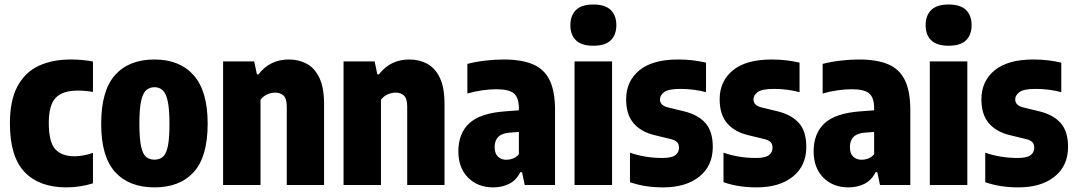

<svg xmlns="http://www.w3.org/2000/svg" viewBox="-20 -821 4772 852"><path d="M274.5 10.5Q154.5 10.5 89.2 -57.5Q24 -125.5 24 -273.5Q24 -374.5 57 -437Q90 -499.5 150.5 -528.2Q211 -557 293.5 -557Q346.5 -557 392.5 -548V-413Q358.5 -419 325 -419Q258 -419 227.2 -387Q196.5 -355 196.5 -276Q196.5 -190.5 225.2 -159Q254 -127.5 311.5 -127.5Q346.5 -127.5 392.5 -142.5V-7.5Q364.5 1.5 334 6Q303.5 10.5 274.5 10.5Z M665.5 10.5Q553 10.5 491 -57.5Q429 -125.5 429 -271Q429 -419.5 490.8 -488.2Q552.5 -557 665.5 -557Q777.5 -557 839.5 -487Q901.5 -417 901.5 -272.5Q901.5 -125.5 839.8 -57.5Q778 10.5 665.5 10.5ZM665.5 -112.5Q687 -112.5 702 -124.5Q717 -136.5 724.5 -170.5Q732 -204.5 732 -270.5Q732 -338.5 724 -373.5Q716 -408.5 701.2 -421.2Q686.5 -434 665.5 -434Q644.5 -434 629.5 -421.5Q614.5 -409 606.5 -374.2Q598.5 -339.5 598.5 -273Q598.5 -206 606 -171.5Q613.5 -137 628.5 -124.8Q643.5 -112.5 665.5 -112.5Z M970 0V-548.5H1108L1120 -491H1127Q1177.5 -557 1262 -557Q1306 -557 1341.2 -538Q1376.5 -519 1397.2 -475.8Q1418 -432.5 1418 -360V0H1252.5V-347.5Q1252.5 -383.5 1238.2 -396.8Q1224 -410 1201 -410Q1183.5 -410 1165.5 -402Q1147.5 -394 1136 -378V0Z M1504.5 0V-548.5H1642.5L1654.5 -491H1661.5Q1712 -557 1796.5 -557Q1840.5 -557 1875.8 -538Q1911 -519 1931.8 -475.8Q1952.5 -432.5 1952.5 -360V0H1787V-347.5Q1787 -383.5 1772.8 -396.8Q1758.5 -410 1735.5 -410Q1718 -410 1700 -402Q1682 -394 1670.5 -378V0Z M2168.5 10.5Q2100 10.5 2057 -32.8Q2014 -76 2014 -149.5Q2014 -229 2062.5 -274Q2111 -319 2222.5 -327L2282.5 -331.5V-340Q2282.5 -387.5 2260.8 -406.2Q2239 -425 2182.5 -425Q2154 -425 2120 -420.2Q2086 -415.5 2054 -406V-537.5Q2090 -547 2133.2 -552Q2176.5 -557 2215 -557Q2294 -557 2344.5 -535.8Q2395 -514.5 2419 -465.2Q2443 -416 2443 -332.5V0H2308.5L2296.5 -57H2289Q2270.5 -20.5 2239 -5Q2207.5 10.5 2168.5 10.5ZM2175 -168.5Q2175 -140 2189.5 -126Q2204 -112 2227.5 -112Q2241 -112 2255.5 -117.2Q2270 -122.5 2282.5 -136.5V-235.5L2242.5 -232.5Q2175 -228 2175 -168.5Z M2529.5 0V-548.5H2696V0ZM2613 -618Q2560.5 -618 2535.8 -642.2Q2511 -666.5 2511 -709.5Q2511 -752 2535.8 -776.5Q2560.5 -801 2613 -801Q2665.5 -801 2690.2 -776.5Q2715 -752 2715 -709.5Q2715 -666.5 2690.2 -642.2Q2665.5 -618 2613 -618Z M2922.5 10.5Q2883 10.5 2846.5 5Q2810 -0.5 2775.5 -12.5V-143.5Q2808 -132 2844.2 -126Q2880.5 -120 2919 -120Q2960 -120 2976.5 -132.2Q2993 -144.5 2993 -165Q2993 -181.5 2984.5 -190.2Q2976 -199 2958 -203.5L2884 -221.5Q2824 -236 2791.2 -274.5Q2758.5 -313 2758.5 -380.5Q2758.5 -460.5 2817 -508.8Q2875.5 -557 2989.5 -557Q3024.5 -557 3055.2 -553.2Q3086 -549.5 3113 -543V-412Q3059 -426.5 2998.5 -426.5Q2946 -426.5 2927.2 -412.2Q2908.5 -398 2908.5 -380Q2908.5 -353.5 2943.5 -344.5L3017.5 -326.5Q3079 -311 3111 -274.2Q3143 -237.5 3143 -169Q3143 -85.5 3083.5 -37.5Q3024 10.5 2922.5 10.5Z M3337.5 10.5Q3298 10.5 3261.5 5Q3225 -0.5 3190.5 -12.5V-143.5Q3223 -132 3259.2 -126Q3295.5 -120 3334 -120Q3375 -120 3391.5 -132.2Q3408 -144.5 3408 -165Q3408 -181.5 3399.5 -190.2Q3391 -199 3373 -203.5L3299 -221.5Q3239 -236 3206.2 -274.5Q3173.5 -313 3173.5 -380.5Q3173.5 -460.5 3232 -508.8Q3290.5 -557 3404.5 -557Q3439.5 -557 3470.2 -553.2Q3501 -549.5 3528 -543V-412Q3474 -426.5 3413.5 -426.5Q3361 -426.5 3342.2 -412.2Q3323.5 -398 3323.5 -380Q3323.5 -353.5 3358.5 -344.5L3432.5 -326.5Q3494 -311 3526 -274.2Q3558 -237.5 3558 -169Q3558 -85.5 3498.5 -37.5Q3439 10.5 3337.5 10.5Z M3745 10.5Q3676.5 10.5 3633.5 -32.8Q3590.5 -76 3590.5 -149.5Q3590.5 -229 3639 -274Q3687.5 -319 3799 -327L3859 -331.5V-340Q3859 -387.5 3837.2 -406.2Q3815.5 -425 3759 -425Q3730.5 -425 3696.5 -420.2Q3662.5 -415.5 3630.5 -406V-537.5Q3666.5 -547 3709.8 -552Q3753 -557 3791.5 -557Q3870.5 -557 3921 -535.8Q3971.5 -514.5 3995.5 -465.2Q4019.5 -416 4019.5 -332.5V0H3885L3873 -57H3865.5Q3847 -20.5 3815.5 -5Q3784 10.5 3745 10.5ZM3751.5 -168.5Q3751.5 -140 3766 -126Q3780.5 -112 3804 -112Q3817.5 -112 3832 -117.2Q3846.5 -122.5 3859 -136.5V-235.5L3819 -232.5Q3751.5 -228 3751.5 -168.5Z M4106 0V-548.5H4272.5V0ZM4189.5 -618Q4137 -618 4112.2 -642.2Q4087.5 -666.5 4087.5 -709.5Q4087.5 -752 4112.2 -776.5Q4137 -801 4189.5 -801Q4242 -801 4266.8 -776.5Q4291.5 -752 4291.5 -709.5Q4291.5 -666.5 4266.8 -642.2Q4242 -618 4189.5 -618Z M4499 10.5Q4459.5 10.5 4423 5Q4386.5 -0.5 4352 -12.5V-143.5Q4384.5 -132 4420.8 -126Q4457 -120 4495.5 -120Q4536.5 -120 4553 -132.2Q4569.5 -144.5 4569.5 -165Q4569.5 -181.5 4561 -190.2Q4552.5 -199 4534.5 -203.5L4460.5 -221.5Q4400.5 -236 4367.8 -274.5Q4335 -313 4335 -380.5Q4335 -460.5 4393.5 -508.8Q4452 -557 4566 -557Q4601 -557 4631.8 -553.2Q4662.5 -549.5 4689.5 -543V-412Q4635.5 -426.5 4575 -426.5Q4522.5 -426.5 4503.8 -412.2Q4485 -398 4485 -380Q4485 -353.5 4520 -344.5L4594 -326.5Q4655.5 -311 4687.5 -274.2Q4719.5 -237.5 4719.5 -169Q4719.5 -85.5 4660 -37.5Q4600.5 10.5 4499 10.5Z"/></svg>

Font: Encode Sans Condensed ExtraBold
Style: Regular
Weight: 800
Width: 3
Designer: Multiple Designers
Foundry: Impallari Type
Version: Version 3.000; ttfautohint (v1.8.3) -l 8 -r 50 -G 200 -x 14 